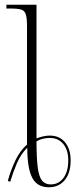

<svg xmlns="http://www.w3.org/2000/svg" viewBox="-20 -780 339 810"><path d="M13 -17Q27 -67 46.5 -106.5Q66 -146 94 -170Q94 -178 94 -185.5Q94 -193 94 -201V-667Q94 -703 89 -719Q84 -735 69.5 -739.5Q55 -744 26 -744H7V-760H134V-196Q146 -201 161 -204.5Q176 -208 190 -208Q231 -208 254.5 -179.5Q278 -151 278 -103Q278 -50 253 -20Q228 10 186 10Q137 10 116 -30Q95 -70 95 -157Q67 -129 50.5 -89.5Q34 -50 23 -13ZM194 -2Q227 -2 247.5 -29Q268 -56 268 -104Q268 -147 247 -172.5Q226 -198 190 -198Q159 -198 134 -184Q134 -115 139 -75Q144 -35 157 -18.5Q170 -2 194 -2Z"/></svg>

Font: Noto Serif Display Condensed ExtraLight
Style: Regular
Weight: 200
Width: 3
Designer: Monotype Design Team
Foundry: Monotype Imaging Inc.
Version: Version 2.009